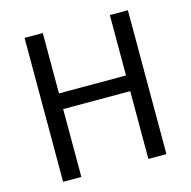

<svg xmlns="http://www.w3.org/2000/svg" viewBox="-107 -840 942 946"><g transform="rotate(-15 364.0 -367.0)"><path d="M100 0H193V-346H535V0H627V-734H535V-426H193V-734H100Z"/></g></svg>

Font: Noto Sans JP
Style: Regular
Weight: 400
Designer: Ryoko NISHIZUKA  (kana, bopomofo & ideographs); Paul D. Hunt (Latin, Greek & Cyrillic); Sandoll Communications , Soo-you
Foundry: Adobe
Version: Version 2.002;hotconv 1.0.116;makeotfexe 2.5.65601